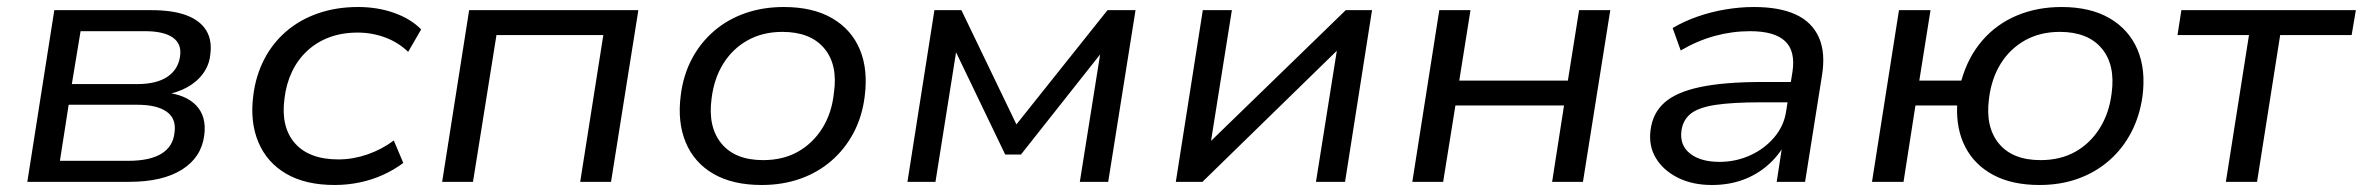

<svg xmlns="http://www.w3.org/2000/svg" viewBox="-20 -519 6744 548"><path d="M58 0 135 -490H412Q474 -490 513 -475Q552 -460 569 -431.5Q586 -403 580 -362Q577 -333 559.5 -309Q542 -285 513.5 -269.5Q485 -254 449 -248L451 -255Q511 -249 540.5 -217.5Q570 -186 563 -133Q555 -70 499.5 -35Q444 0 349 0ZM151 -60H346Q408 -60 441 -80.5Q474 -101 478 -140Q484 -180 456 -200Q428 -220 372 -220H176ZM185 -279H371Q427 -279 458 -300Q489 -321 494 -359Q499 -394 473 -412Q447 -430 394 -430H210Z M935 9Q852 9 797 -23Q742 -55 717.5 -113Q693 -171 703 -247Q710 -303 734 -349.5Q758 -396 797 -429.5Q836 -463 888 -481Q940 -499 1002 -499Q1058 -499 1105.5 -482Q1153 -465 1182 -435L1145 -371Q1117 -398 1079.5 -412Q1042 -426 1001 -426Q956 -426 920 -412.5Q884 -399 857 -374Q830 -349 813.5 -314.5Q797 -280 792 -238Q781 -157 821.5 -110.5Q862 -64 946 -64Q987 -64 1028 -78Q1069 -92 1104 -118L1131 -54Q1106 -35 1074.5 -20.5Q1043 -6 1007.5 1.5Q972 9 935 9Z M1242 0 1319 -490H1802L1724 0H1636L1702 -419H1397L1330 0Z M2154 9Q2071 9 2016 -23Q1961 -55 1937 -113Q1913 -171 1923 -247Q1930 -304 1954.5 -350.5Q1979 -397 2018 -430.5Q2057 -464 2107.5 -481.5Q2158 -499 2217 -499Q2300 -499 2355 -467Q2410 -435 2434 -378Q2458 -321 2448 -244Q2441 -187 2416.5 -140.5Q2392 -94 2353.5 -60.5Q2315 -27 2264.5 -9Q2214 9 2154 9ZM2158 -62Q2215 -62 2257.5 -86Q2300 -110 2327 -153Q2354 -196 2360 -253Q2372 -334 2332.5 -381Q2293 -428 2213 -428Q2157 -428 2114 -404Q2071 -380 2044.5 -337.5Q2018 -295 2011 -238Q2000 -157 2039 -109.5Q2078 -62 2158 -62Z M2570 0 2647 -490H2724L2881 -164L3141 -490H3221L3143 0H3062L3124 -389H3140L2894 -78H2849L2699 -390H2712L2650 0Z M3336 0 3413 -490H3496L3433 -95H3414L3821 -490H3896L3819 0H3736L3799 -396H3818L3412 0Z M4011 0 4088 -490H4177L4145 -289H4455L4487 -490H4576L4498 0H4410L4444 -218H4134L4099 0Z M4866 9Q4810 9 4768.5 -12Q4727 -33 4706 -68Q4685 -103 4691 -148Q4697 -196 4730.5 -226Q4764 -256 4832.5 -270.5Q4901 -285 5010 -285H5106L5097 -227H5007Q4924 -227 4875.5 -219.5Q4827 -212 4805 -194Q4783 -176 4779 -145Q4774 -104 4804 -80.5Q4834 -57 4888 -57Q4934 -57 4975 -75.5Q5016 -94 5044 -127Q5072 -160 5078 -202L5096 -314Q5105 -373 5075 -401.5Q5045 -430 4975 -430Q4924 -430 4874.5 -416.5Q4825 -403 4777 -375L4754 -439Q4786 -458 4824.5 -471.5Q4863 -485 4904.5 -492Q4946 -499 4986 -499Q5059 -499 5105.5 -477.5Q5152 -456 5171.5 -412Q5191 -368 5180 -302L5132 0H5051L5068 -111H5076Q5057 -75 5025.5 -47.5Q4994 -20 4954 -5.5Q4914 9 4866 9Z M5801 9Q5723 9 5669.5 -19.5Q5616 -48 5589.5 -99Q5563 -150 5566 -218H5447L5413 0H5323L5400 -490H5490L5458 -289H5578Q5597 -356 5637.5 -403Q5678 -450 5736 -474.5Q5794 -499 5864 -499Q5946 -499 6001 -467Q6056 -435 6080.5 -378Q6105 -321 6095 -244Q6087 -187 6062.5 -140.5Q6038 -94 5999.5 -60.5Q5961 -27 5911 -9Q5861 9 5801 9ZM5804 -62Q5861 -62 5903.5 -86Q5946 -110 5973 -153Q6000 -196 6007 -253Q6018 -334 5978.5 -381Q5939 -428 5859 -428Q5803 -428 5760 -404Q5717 -380 5690.5 -337.5Q5664 -295 5657 -238Q5646 -157 5685 -109.5Q5724 -62 5804 -62Z M6333 0 6399 -419H6195L6206 -490H6704L6692 -419H6488L6422 0Z"/></svg>

Font: Nunito Sans 10pt SemiExpanded
Style: Italic
Weight: 400
Width: 6
Italic angle: -9°
Designer: Vernon Adams
Foundry: Vernon Adams
Version: Version 3.101;gftools[0.9.27]